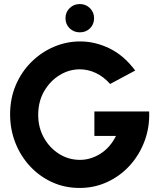

<svg xmlns="http://www.w3.org/2000/svg" viewBox="-20 -917 788 950"><path d="M374 13Q300.5 13 238 -15.5Q175.5 -44 128.8 -94.2Q82 -144.5 56 -210.5Q30 -276.5 30 -351Q30 -430.5 58.5 -496.8Q87 -563 136.2 -611.2Q185.5 -659.5 247.5 -685.8Q309.5 -712 377 -712Q450.5 -712 521.8 -677.5Q593 -643 649 -568L525 -501.5Q492.5 -538 453.8 -556Q415 -574 375 -574Q321.5 -574 274.5 -545Q227.5 -516 198.2 -465.2Q169 -414.5 169 -348Q169 -286.5 197 -236Q225 -185.5 272 -155.8Q319 -126 376 -126Q428 -126 476.2 -156Q524.5 -186 554 -244.5H447V-365.5H718Q721 -288 695.5 -219.5Q670 -151 622.8 -98.8Q575.5 -46.5 511.5 -16.8Q447.5 13 374 13ZM375 -757Q345 -757 324.5 -777Q304 -797 304 -827Q304 -856.5 324.5 -876.8Q345 -897 375 -897Q404.5 -897 425 -876.8Q445.5 -856.5 445.5 -827Q445.5 -797 425.5 -777Q405.5 -757 375 -757Z"/></svg>

Font: Urbanist ExtraBold
Style: Regular
Weight: 800
Designer: Corey Hu
Foundry: Corey Hu
Version: Version 1.330; ttfautohint (v1.8.4.7-5d5b)